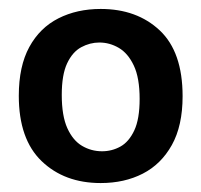

<svg xmlns="http://www.w3.org/2000/svg" viewBox="-20 -691 450 429"><path d="M205 -282Q124 -282 73 -331Q22 -380 22 -477Q22 -543 45.5 -586Q69 -629 110.5 -650Q152 -671 205 -671Q286 -671 337 -623Q388 -575 388 -476Q388 -410 364 -367Q340 -324 299 -303Q258 -282 205 -282ZM208 -353Q230 -353 249 -363.5Q268 -374 280 -399.5Q292 -425 292 -470Q292 -517 279 -544.5Q266 -572 245.5 -584Q225 -596 202 -596Q181 -596 161.5 -585.5Q142 -575 130 -549.5Q118 -524 118 -479Q118 -432 130.5 -404.5Q143 -377 163.5 -365Q184 -353 208 -353Z"/></svg>

Font: Bricolage Grotesque 48pt Condensed ExtraBold Medium
Style: Regular
Weight: 500
Version: Version 1.000;gftools[0.9.30]